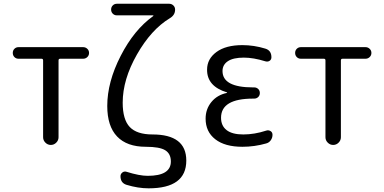

<svg xmlns="http://www.w3.org/2000/svg" viewBox="-20 -770 2040 1020"><path d="M78.1 -458Q65.4 -458 56.6 -466.8Q47.9 -475.6 47.9 -488.8Q47.9 -502 56.6 -510.7Q65.4 -519.5 78.1 -519.5H421.9Q434.6 -519.5 443.8 -510.7Q453.1 -502 453.1 -488.8Q453.1 -475.6 443.8 -466.8Q434.6 -458 421.9 -458H299.8Q291 -458 291 -449.2V-41Q291 -24.4 278.8 -12.2Q266.6 0 250 0Q233.4 0 221.2 -12.2Q209 -24.4 209 -41V-449.2Q209 -458 200.2 -458Z M754.9 9.8Q654.3 9.8 602.1 -44.9Q549.8 -99.6 549.8 -207Q549.8 -334 621.1 -473.1Q692.4 -612.3 793.9 -684.6Q794.9 -685.5 794.9 -687Q794.9 -688.5 793.9 -688.5H600.6Q587.9 -688.5 579.1 -697.3Q570.3 -706.1 570.3 -719.2Q570.3 -732.4 579.1 -741.2Q587.9 -750 600.6 -750H878.9Q891.6 -750 900.9 -741.2Q910.2 -732.4 910.2 -718.8Q910.2 -689.5 881.8 -672.9Q783.2 -613.3 707.5 -480.5Q631.8 -347.7 631.8 -224.6Q631.8 -134.8 669.4 -95.2Q707 -55.7 790 -55.7Q969.7 -55.7 969.7 83Q969.7 230.5 769.5 230.5Q713.9 230.5 652.3 211.9Q620.1 202.1 620.1 166Q620.1 154.3 629.9 146.5Q639.6 138.7 652.3 142.6Q720.7 164.1 764.6 164.1Q887.7 164.1 887.7 87.9Q887.7 46.9 857.9 28.3Q828.1 9.8 754.9 9.8Z M1185.5 -276.4Q1186.5 -276.4 1186.5 -278.3Q1186.5 -279.3 1185.5 -279.3Q1079.1 -311.5 1080.1 -400.4Q1080.1 -457 1129.9 -493.7Q1179.7 -530.3 1267.6 -530.3Q1329.1 -530.3 1389.6 -511.7Q1421.9 -502 1421.9 -465.8Q1421.9 -453.1 1412.1 -446.8Q1402.3 -440.4 1389.6 -444.3Q1326.2 -463.9 1275.4 -463.9Q1218.8 -463.9 1190.4 -444.8Q1162.1 -425.8 1162.1 -392.6Q1162.1 -305.7 1324.2 -305.7H1330.1Q1342.8 -305.7 1351.6 -297.4Q1360.4 -289.1 1360.4 -275.9Q1360.4 -262.7 1351.6 -254.4Q1342.8 -246.1 1330.1 -246.1H1324.2Q1154.3 -246.1 1154.3 -144.5Q1154.3 -101.6 1184.1 -78.6Q1213.9 -55.7 1272.5 -55.7Q1332 -55.7 1394.5 -76.2Q1406.2 -80.1 1417 -73.7Q1427.7 -67.4 1427.7 -53.7Q1427.7 -38.1 1418.5 -24.9Q1409.2 -11.7 1393.6 -7.8Q1332 9.8 1267.6 9.8Q1174.8 9.8 1123.5 -30.3Q1072.3 -70.3 1072.3 -139.6Q1072.3 -190.4 1103 -228Q1133.8 -265.6 1185.5 -276.4Z M1578.1 -458Q1565.4 -458 1556.6 -466.8Q1547.9 -475.6 1547.9 -488.8Q1547.9 -502 1556.6 -510.7Q1565.4 -519.5 1578.1 -519.5H1921.9Q1934.6 -519.5 1943.8 -510.7Q1953.1 -502 1953.1 -488.8Q1953.1 -475.6 1943.8 -466.8Q1934.6 -458 1921.9 -458H1799.8Q1791 -458 1791 -449.2V-41Q1791 -24.4 1778.8 -12.2Q1766.6 0 1750 0Q1733.4 0 1721.2 -12.2Q1709 -24.4 1709 -41V-449.2Q1709 -458 1700.2 -458Z"/></svg>

Font: Rounded Mgen+ 1mn regular
Style: Regular
Weight: 400
Designer: [Source Han Sans]
Ryoko NISHIZUKA  (kana & ideographs); Paul D. Hunt (Latin, Greek & Cyrillic); Wenlong ZHANG  (bopomofo
Version: Version 1.059.20150602